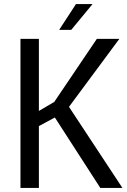

<svg xmlns="http://www.w3.org/2000/svg" viewBox="-20 -918 621 938"><path d="M80 -728H170V-376L245 -420L453 -728H563L317 -396L578 0H470L248 -344L170 -302V0H80ZM269 -772 351 -898H432L328 -772Z"/></svg>

Font: Murecho
Style: Regular
Weight: 400
Designer: Neil Summerour
Foundry: Positype
Version: Version 1.010; ttfautohint (v1.8.3)